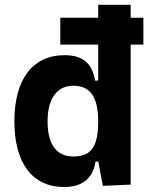

<svg xmlns="http://www.w3.org/2000/svg" viewBox="-20 -752 626 782"><path d="M225.6 -570.3H379.9V-423.8H367.2C355.5 -493.2 318.4 -527.3 242.7 -527.3C113.3 -527.3 38.6 -429.2 38.6 -258.3C38.6 -85.4 113.3 9.8 241.7 9.8C314 9.8 358.9 -24.9 369.1 -93.8H380.4L398.9 4.9L512.2 0V-570.3H564V-679.7H512.2V-732.4H379.9V-679.7H225.6ZM379.9 -258.3C379.9 -157.7 354 -114.7 278.8 -114.7C210 -114.7 173.8 -163.1 173.8 -258.3C173.8 -350.1 211.9 -402.8 278.8 -402.8C346.2 -402.8 379.9 -358.4 379.9 -258.3Z"/></svg>

Font: Cascadia Code
Style: Bold
Weight: 700
Monospace: yes
Designer: Aaron Bell
Foundry: Saja Typeworks
Version: Version 2404.023